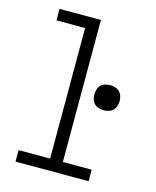

<svg xmlns="http://www.w3.org/2000/svg" viewBox="-111 -812 722 888"><g transform="rotate(15 250.0 -367.5)"><path d="M49 0V-55H200V-680H63V-735H261V-55H399V0ZM381 -335Q369 -335 357 -338.5Q345 -342 336.5 -350.5Q328 -359 324.5 -371Q321 -383 321 -395Q321 -407 324.5 -419Q328 -431 336.5 -439.5Q345 -448 357 -451.5Q369 -455 381 -455Q393 -455 405 -451.5Q417 -448 425.5 -439.5Q434 -431 438 -419Q442 -407 442 -395Q442 -383 438 -371Q434 -359 425.5 -350.5Q417 -342 405 -338.5Q393 -335 381 -335Z"/></g></svg>

Font: Iosevka SS18 Light
Style: Regular
Weight: 300
Monospace: yes
Designer: Belleve Invis
Foundry: Belleve Invis
Version: Version 25.1.1; ttfautohint (v1.8.4)